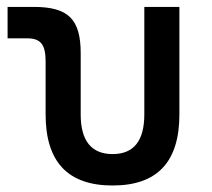

<svg xmlns="http://www.w3.org/2000/svg" viewBox="-20 -538 626 567"><path d="M312.5 9.8C444.3 9.8 509.8 -59.6 509.8 -200.2V-517.6H406.2V-200.2C406.2 -122.1 375 -83 312.5 -83C250 -83 218.3 -122.1 218.3 -200.2V-380.9C218.3 -481.4 181.6 -517.6 79.6 -517.6H2.4V-424.8H60.1C100.1 -424.8 114.7 -406.7 114.7 -356.4V-200.2C114.7 -59.6 180.7 9.8 312.5 9.8Z"/></svg>

Font: CaskaydiaCove Nerd Font
Style: Regular
Weight: 400
Designer: Aaron Bell
Foundry: Saja Typeworks
Version: Version 2111.1;Nerd Fonts 2.3.3